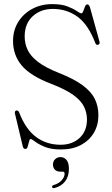

<svg xmlns="http://www.w3.org/2000/svg" viewBox="-20 -732 556 957"><path d="M284 13Q234.5 13 203.2 0Q172 -13 155.2 -26Q138.5 -39 132.5 -39Q127.5 -39 124.8 -26.5Q122 -14 118.2 -1.8Q114.5 10.5 107.5 10.5Q96.5 10.5 93.5 -2.5L54.5 -166Q52 -178.5 61 -181Q70 -183.5 75.5 -171.5Q108.5 -86.5 160.8 -48.5Q213 -10.5 282 -10.5Q339.5 -10.5 376.2 -44Q413 -77.5 413.5 -135.5Q413.5 -170 398.8 -200.2Q384 -230.5 345.5 -258.5Q307 -286.5 235.5 -314Q131 -354 88 -405.8Q45 -457.5 45 -527.5Q45 -581 70.8 -622.5Q96.5 -664 140.8 -687.8Q185 -711.5 240.5 -711.5Q287 -711.5 316.5 -700Q346 -688.5 362.5 -677Q379 -665.5 386 -665.5Q391 -665.5 395 -676.5Q399 -687.5 403.5 -698.8Q408 -710 415 -710Q424 -710 428.5 -695.5L475.5 -526Q479.5 -513 470.5 -509.5Q460 -505 455 -517.5Q420 -609.5 366.5 -648.5Q313 -687.5 243.5 -687.5Q182.5 -687.5 142.8 -650.8Q103 -614 103 -550.5Q103 -514.5 117.8 -483.2Q132.5 -452 169.5 -423.5Q206.5 -395 273.5 -368.5Q348.5 -339 391.5 -307.2Q434.5 -275.5 452.5 -239Q470.5 -202.5 470.5 -157.5Q470.5 -108.5 447.8 -70Q425 -31.5 383.2 -9.2Q341.5 13 284 13ZM280.5 123.5Q262.5 123.5 253.2 113.2Q244 103 244 88.5Q244 72 254.8 61.5Q265.5 51 281.5 51Q300 51 311.8 65.5Q323.5 80 323.5 110Q323.5 147.5 304.5 172Q285.5 196.5 252.5 205Q242.5 208 240 201Q238 193 247 190.5Q273 183 287.5 166.5Q302 150 302 134Q302 123.5 292.5 123.5Z"/></svg>

Font: Fraunces 144pt S050 Light
Style: Regular
Weight: 300
Version: Version 1.000; ttfautohint (v1.8.3)